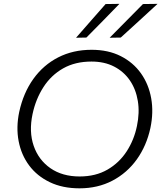

<svg xmlns="http://www.w3.org/2000/svg" viewBox="-20 -990 858 1020"><path d="M402.5 10.5Q312.5 10.5 244.8 -22Q177 -54.5 135 -110.8Q93 -167 79 -240.2Q65 -313.5 82 -395Q104 -496.5 157.2 -570.8Q210.5 -645 289.2 -685.2Q368 -725.5 466.5 -725.5Q555 -725.5 621.2 -692Q687.5 -658.5 728.8 -600.5Q770 -542.5 783.2 -467.8Q796.5 -393 779 -310Q758.5 -215.5 706.8 -143.2Q655 -71 577.2 -30.2Q499.5 10.5 402.5 10.5ZM403 -52.5Q488 -52.5 550.8 -88.8Q613.5 -125 653 -186Q692.5 -247 707.5 -320.5Q722.5 -391.5 712.2 -453.8Q702 -516 669.8 -563Q637.5 -610 586 -636.5Q534.5 -663 466 -663Q379.5 -663 315.5 -626.8Q251.5 -590.5 210.8 -527.2Q170 -464 153 -384.5Q133 -290.5 159 -215.2Q185 -140 248.2 -96.2Q311.5 -52.5 403 -52.5ZM562.5 -789.5Q608 -835.5 651.5 -879.5Q695 -923.5 739.5 -968.5L817 -969.5Q767.5 -923.5 718.8 -879.2Q670 -835 621.5 -790.5ZM384 -789.5Q424 -835.5 462.8 -879.5Q501.5 -923.5 541 -968.5L614.5 -969.5Q570 -923.5 526.8 -879.5Q483.5 -835.5 439 -790.5Z"/></svg>

Font: Commissioner Light
Style: Italic
Weight: 300
Italic angle: -12°
Designer: Kostas Bartsokas
Foundry: Kostas Bartsokas
Version: Version 1.000; ttfautohint (v1.8.3)